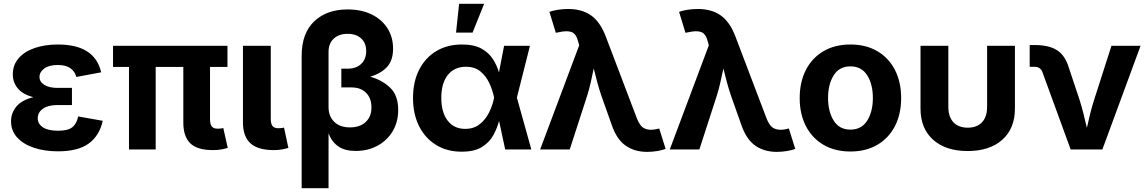

<svg xmlns="http://www.w3.org/2000/svg" viewBox="-20 -787 6041 1011"><path d="M285.6 9.8Q214.4 9.8 158.4 -9Q102.5 -27.8 70.3 -63.2Q38.1 -98.6 38.1 -148.4Q38.1 -191.4 65.9 -225.6Q93.8 -259.8 155.3 -275.4Q99.6 -290 73.5 -321.8Q47.4 -353.5 47.4 -395Q47.4 -445.3 78.4 -480.7Q109.4 -516.1 163.1 -534.4Q216.8 -552.7 284.7 -552.7Q479.5 -552.7 512.7 -406.2L381.8 -381.8Q374.5 -411.1 350.3 -428Q326.2 -444.8 284.2 -444.8Q238.3 -444.8 213.1 -426.3Q188 -407.7 188 -381.8Q188 -356.4 213.1 -340.3Q238.3 -324.2 283.2 -324.2H358.9V-233.9H283.2Q232.9 -233.9 205.8 -214.4Q178.7 -194.8 178.7 -164.1Q178.7 -134.8 205.8 -116.7Q232.9 -98.6 286.1 -98.6Q337.4 -98.6 360.6 -116.9Q383.8 -135.3 391.6 -173.8L521 -150.9Q503.9 -72.8 447.5 -31.5Q391.1 9.8 285.6 9.8Z M1101.6 3.4Q1018.1 3.4 981.7 -32.7Q945.3 -68.8 945.3 -141.6V-434.6H799.8V0H659.2V-434.6H575.2V-545.9H1177.7V-434.6H1085.9V-159.7Q1085.9 -133.3 1095 -121.3Q1104 -109.4 1126.5 -109.4Q1138.2 -109.4 1144.5 -110.4Q1150.9 -111.3 1155.8 -112.8L1179.2 -8.3Q1168 -4.4 1147.7 -0.5Q1127.4 3.4 1101.6 3.4Z M1421.4 3.4Q1337.9 3.4 1298.6 -32.7Q1259.3 -68.8 1259.3 -141.6V-545.9H1405.8V-161.6Q1405.8 -135.3 1414.8 -123.5Q1423.8 -111.8 1445.8 -111.8Q1457.5 -111.8 1464.1 -112.8Q1470.7 -113.8 1475.6 -115.2L1498.5 -8.3Q1486.8 -4.4 1466.8 -0.5Q1446.8 3.4 1421.4 3.4Z M1568.4 204.1V-492.7Q1568.4 -611.8 1634.5 -674.6Q1700.7 -737.3 1810.1 -737.3Q1882.8 -737.3 1936.5 -711.2Q1990.2 -685.1 2020 -638.4Q2049.8 -591.8 2049.8 -530.8Q2049.8 -469.2 2018.1 -434.6Q1986.3 -399.9 1929.2 -383.3Q1994.1 -364.7 2035.4 -324.2Q2076.7 -283.7 2076.7 -208Q2076.7 -143.6 2047.1 -95Q2017.6 -46.4 1967 -19.3Q1916.5 7.8 1853.5 7.8Q1795.9 7.8 1761.7 -15.9Q1727.5 -39.6 1710 -84.5V204.1ZM1822.8 -116.2Q1875 -116.2 1905.5 -144.5Q1936 -172.9 1936 -221.2Q1936 -270 1907.7 -298.3Q1879.4 -326.7 1830.6 -326.7H1777.3V-425.3H1810.1Q1855.5 -425.3 1881.8 -450.4Q1908.2 -475.6 1908.2 -518.1Q1908.2 -560.1 1881.8 -584.5Q1855.5 -608.9 1811 -608.9Q1764.2 -608.9 1737.1 -583.3Q1710 -557.6 1710 -513.7V-222.7Q1710 -175.8 1739.5 -146Q1769 -116.2 1822.8 -116.2Z M2410.6 11.7Q2334 11.7 2276.4 -23.7Q2218.8 -59.1 2186.8 -122.6Q2154.8 -186 2154.8 -271Q2154.8 -356.4 2187 -419.7Q2219.2 -482.9 2277.1 -517.8Q2335 -552.7 2412.6 -552.7Q2476.6 -552.7 2515.6 -530.8Q2554.7 -508.8 2575.9 -475.1Q2597.2 -441.4 2607.4 -405.8L2634.3 -545.9H2770.5L2701.7 -272.9L2777.8 0H2640.1L2607.9 -150.4Q2598.1 -112.8 2577.9 -75.4Q2557.6 -38.1 2518.1 -13.2Q2478.5 11.7 2410.6 11.7ZM2581.5 -272.9V-274.4Q2573.2 -314.5 2555.7 -351.3Q2538.1 -388.2 2508.5 -411.9Q2479 -435.5 2433.6 -435.5Q2372.6 -435.5 2338.1 -392.3Q2303.7 -349.1 2303.7 -272Q2303.7 -195.3 2337.2 -151.9Q2370.6 -108.4 2429.2 -108.4Q2475.1 -108.4 2506.1 -133.1Q2537.1 -157.7 2555.7 -195.6Q2574.2 -233.4 2581.5 -271.5ZM2381.3 -615.2 2397.5 -767.1H2529.3L2468.3 -615.2Z M2824.2 0 3029.8 -548.3 3024.9 -566.4Q3014.6 -608.4 2990.7 -617.9Q2966.8 -627.4 2921.9 -617.2L2906.7 -614.3L2873 -724.6Q2889.6 -731 2917 -735.4Q2944.3 -739.7 2972.2 -739.7Q3043.9 -739.7 3092 -706.1Q3140.1 -672.4 3169.4 -595.7L3333.5 -164.1Q3349.6 -121.6 3374.3 -110.4Q3398.9 -99.1 3433.6 -106.4L3451.2 -110.4L3484.9 -2.9Q3468.8 3.4 3442.1 8.1Q3415.5 12.7 3387.2 12.7Q3320.3 12.7 3273.2 -21Q3226.1 -54.7 3200.2 -131.8L3146.5 -283.2Q3134.3 -319.3 3124.8 -354.5Q3115.2 -389.6 3106.4 -426.3Q3098.6 -389.6 3090.8 -354.2Q3083 -318.8 3071.8 -283.2L2980 0Z M3506.8 0 3712.4 -548.3 3707.5 -566.4Q3697.3 -608.4 3673.3 -617.9Q3649.4 -627.4 3604.5 -617.2L3589.4 -614.3L3555.7 -724.6Q3572.3 -731 3599.6 -735.4Q3627 -739.7 3654.8 -739.7Q3726.6 -739.7 3774.7 -706.1Q3822.8 -672.4 3852.1 -595.7L4016.1 -164.1Q4032.2 -121.6 4056.9 -110.4Q4081.5 -99.1 4116.2 -106.4L4133.8 -110.4L4167.5 -2.9Q4151.4 3.4 4124.8 8.1Q4098.1 12.7 4069.8 12.7Q4002.9 12.7 3955.8 -21Q3908.7 -54.7 3882.8 -131.8L3829.1 -283.2Q3816.9 -319.3 3807.4 -354.5Q3797.9 -389.6 3789.1 -426.3Q3781.2 -389.6 3773.4 -354.2Q3765.6 -318.8 3754.4 -283.2L3662.6 0Z M4458 10.7Q4376 10.7 4315.9 -24.7Q4255.9 -60.1 4223.4 -123.3Q4190.9 -186.5 4190.9 -270.5Q4190.9 -355 4223.4 -418.5Q4255.9 -481.9 4315.9 -517.3Q4376 -552.7 4458 -552.7Q4540 -552.7 4600.1 -517.3Q4660.2 -481.9 4692.6 -418.5Q4725.1 -355 4725.1 -270.5Q4725.1 -186.5 4692.6 -123.3Q4660.2 -60.1 4600.1 -24.7Q4540 10.7 4458 10.7ZM4458 -104.5Q4516.6 -104.5 4546.4 -151.9Q4576.2 -199.2 4576.2 -271Q4576.2 -343.3 4546.4 -390.4Q4516.6 -437.5 4458 -437.5Q4399.4 -437.5 4369.9 -390.4Q4340.3 -343.3 4340.3 -271Q4340.3 -199.2 4369.9 -151.9Q4399.4 -104.5 4458 -104.5Z M5075.2 8.3Q4960 8.3 4893.6 -51Q4827.1 -110.4 4827.1 -215.3V-545.9H4973.6V-224.6Q4973.6 -171.4 5000.5 -143.1Q5027.3 -114.7 5075.7 -114.7Q5124 -114.7 5150.9 -143.1Q5177.7 -171.4 5177.7 -224.6V-545.9H5324.2V-215.3Q5324.2 -110.4 5257.6 -51Q5190.9 8.3 5075.2 8.3Z M5617.7 0 5468.8 -407.7Q5459 -435.1 5427.2 -435.1H5401.9V-549.8H5429.7Q5503.4 -549.8 5545.7 -522.7Q5587.9 -495.6 5606.9 -434.1L5664.1 -262.7Q5675.8 -225.6 5685.1 -188.7Q5694.3 -151.9 5703.1 -113.8Q5711.4 -151.9 5720.7 -189Q5730 -226.1 5741.7 -262.7L5832.5 -545.9H5985.8L5784.7 0Z"/></svg>

Font: Inter
Style: Bold
Weight: 700
Designer: Rasmus Andersson
Foundry: rsms
Version: Version 4.001;git-9221beed3